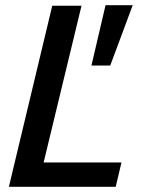

<svg xmlns="http://www.w3.org/2000/svg" viewBox="-20 -715 600 735"><path d="M14 0 180 -693H292L147 -93H445L423 0ZM330 -464 384 -695H488L402 -464Z"/></svg>

Font: Ubuntu Sans Mono Medium
Style: Italic
Weight: 500
Italic angle: -13.5°
Monospace: yes
Designer: Dalton Maag Ltd
Foundry: Dalton Maag Ltd
Version: Version 1.006